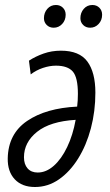

<svg xmlns="http://www.w3.org/2000/svg" viewBox="-20 -738 440 769"><path d="M120 11Q68 11 39 -20Q10 -51 11 -104Q13 -202 88.5 -253.5Q164 -305 289 -311Q292 -335 292 -362Q292 -428 271.5 -451.5Q251 -475 204 -475Q179 -475 152 -466Q125 -457 103 -440L96 -495Q122 -512 154.5 -523.5Q187 -535 224 -535Q298 -535 330 -491.5Q362 -448 362 -367Q362 -292 344 -224Q326 -156 293 -103Q260 -50 216 -19.5Q172 11 120 11ZM131 -47Q165 -47 195.5 -74Q226 -101 249 -149Q272 -197 283 -258Q181 -252 128.5 -210Q76 -168 76 -108Q76 -80 90.5 -63.5Q105 -47 131 -47ZM341 -627Q324 -627 313 -638Q302 -649 302 -665Q302 -687 315.5 -702.5Q329 -718 350 -718Q367 -718 378 -707Q389 -696 389 -679Q389 -657 375 -642Q361 -627 341 -627ZM195 -627Q178 -627 167 -638Q156 -649 156 -665Q156 -687 169.5 -702.5Q183 -718 204 -718Q221 -718 232 -707Q243 -696 243 -679Q243 -657 229 -642Q215 -627 195 -627Z"/></svg>

Font: Ubuntu Sans Condensed
Style: Italic
Weight: 400
Width: 3
Italic angle: -13.5°
Designer: Dalton Maag Ltd
Foundry: Dalton Maag Ltd
Version: Version 1.006; ttfautohint (v1.8.4.7-5d5b)